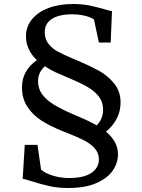

<svg xmlns="http://www.w3.org/2000/svg" viewBox="-20 -842 709 961"><path d="M185.5 6.5Q201.5 23 241.2 36Q281 49 326 49Q399.5 49 437.2 23.5Q475 -2 475 -44Q475 -77 453 -100.8Q431 -124.5 398 -141Q365 -157.5 305.5 -181Q302.5 -182 291 -186.5Q231.5 -210.5 188.2 -238Q145 -265.5 117.5 -306.8Q90 -348 90 -405Q90 -488.5 164.5 -541Q110 -593 110 -660Q110 -708 139.5 -744.8Q169 -781.5 222.5 -801.8Q276 -822 346.5 -822Q390 -822 426 -814.8Q462 -807.5 506 -795Q528 -788 540.5 -786L534 -629H475L450.5 -743.5Q446 -749 430.5 -755.2Q415 -761.5 391.8 -766Q368.5 -770.5 342 -770.5Q276 -770.5 240 -747.5Q204 -724.5 204 -681.5Q204 -647 222.2 -623.2Q240.5 -599.5 268.8 -584Q297 -568.5 348.5 -547Q367 -539.5 371.5 -537.5Q435 -510 476.5 -487.2Q518 -464.5 550.8 -424.8Q583.5 -385 583.5 -329.5Q583.5 -285 564.2 -248.2Q545 -211.5 510.5 -183Q570.5 -133 570.5 -70.5Q570.5 -26 543.8 12.5Q517 51 461 75Q405 99 322 99Q269.5 99 227.2 89.5Q185 80 136 64.5Q104 54 93.5 53L104 -117H167.5ZM360 -264Q427 -236 464 -214.5Q496 -246.5 496 -293.5Q496 -330.5 475.2 -358Q454.5 -385.5 418 -406.8Q381.5 -428 323 -452Q282.5 -469 256.2 -481.2Q230 -493.5 204.5 -510.5Q187.5 -494.5 179 -476.5Q170.5 -458.5 170.5 -435Q170.5 -398.5 191 -370.2Q211.5 -342 247.8 -319.5Q284 -297 340.5 -272.5Z"/></svg>

Font: Merriweather 12pt
Style: Regular
Weight: 400
Designer: Eben Sorkin
Foundry: Eben Sorkin
Version: Version 2.100